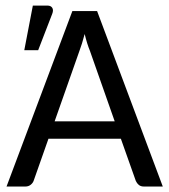

<svg xmlns="http://www.w3.org/2000/svg" viewBox="-20 -682 619 702"><path d="M3.9 0ZM575.2 0H506.3Q494.6 0 487.5 -5.9Q480.5 -11.7 476.6 -20.5L421.9 -174.8H157.2L103 -21Q100.1 -12.7 92 -6.3Q84 0 72.8 0H3.9L244.6 -641.6H335ZM179.7 -238.3H399.4L308.6 -496.6Q303.7 -508.3 298.8 -523.9Q293.9 -539.6 289.6 -557.6Q284.7 -539.1 279.8 -523.4Q274.9 -507.8 270.5 -496.1ZM68.8 -498.5 100.1 -661.6H153.3Q166 -661.6 171.1 -653.3Q176.3 -645 170.9 -631.3L119.6 -498.5Z"/></svg>

Font: Carlito
Style: Regular
Weight: 400
Designer: Lukasz Dziedzic
Foundry: tyPoland Lukasz Dziedzic
Version: Version 1.103; Beta1; all basic design good, some composites